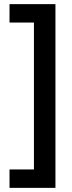

<svg xmlns="http://www.w3.org/2000/svg" viewBox="-20 -745 348 928"><path d="M26 74H144V-636H26V-725H248V163H26Z"/></svg>

Font: Noto Sans Ethiopic ExtraCondensed SemiBold
Style: Regular
Weight: 600
Width: 2
Designer: Monotype Design Team
Foundry: Monotype Imaging Inc.
Version: Version 2.102; ttfautohint (v1.8.4.7-5d5b)